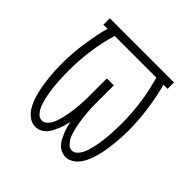

<svg xmlns="http://www.w3.org/2000/svg" viewBox="-142 -648 783 783"><g transform="rotate(45 250.0 -256.0)"><path d="M163 8Q144 8 128 -3Q112 -14 101.5 -30Q91 -46 84.5 -63.5Q78 -81 73.5 -99Q69 -117 66 -136Q63 -155 61 -173.5Q59 -192 58 -211Q57 -230 57 -249Q57 -303 64 -356.5Q71 -410 83 -462L89 -483H65V-520H435V-483H411L417 -462Q429 -410 436 -356.5Q443 -303 443 -249Q443 -230 442 -211Q441 -192 439 -173.5Q437 -155 434 -136Q431 -117 426.5 -99Q422 -81 415.5 -63.5Q409 -46 398.5 -30Q388 -14 372 -3Q356 8 337 8Q324 8 312 2.5Q300 -3 291 -12.5Q282 -22 276 -33.5Q270 -45 265 -57Q260 -69 256.5 -81.5Q253 -94 250 -107Q247 -94 243.5 -81.5Q240 -69 235 -57Q230 -45 224 -33.5Q218 -22 209 -12.5Q200 -3 188 2.5Q176 8 163 8ZM163 -29Q176 -29 185.5 -38Q195 -47 201 -58.5Q207 -70 210.5 -82.5Q214 -95 217 -107.5Q220 -120 222 -132.5Q224 -145 225.5 -158Q227 -171 228 -183.5Q229 -196 229.5 -209Q230 -222 230 -234.5Q230 -247 230 -260V-338H270V-260Q270 -247 270 -234.5Q270 -222 270.5 -209Q271 -196 272 -183.5Q273 -171 274.5 -158Q276 -145 278 -132.5Q280 -120 283 -107.5Q286 -95 289.5 -82.5Q293 -70 299 -59Q305 -48 314.5 -38.5Q324 -29 337 -29Q349 -29 358 -37.5Q367 -46 373 -57Q379 -68 382.5 -79.5Q386 -91 389 -103Q392 -115 394 -127Q396 -139 397.5 -151Q399 -163 400 -175Q401 -187 401.5 -199Q402 -211 402.5 -223.5Q403 -236 403 -248Q403 -308 395 -367Q387 -426 370 -483H130Q113 -426 105 -367Q97 -308 97 -248Q97 -236 97.5 -223.5Q98 -211 98.5 -199Q99 -187 100 -175Q101 -163 102.5 -151Q104 -139 106 -127Q108 -115 111 -103Q114 -91 117.5 -79.5Q121 -68 127 -57Q133 -46 142 -37.5Q151 -29 163 -29Z"/></g></svg>

Font: Iosevka Curly Slab Extralight
Style: Regular
Weight: 200
Monospace: yes
Designer: Belleve Invis
Foundry: Belleve Invis
Version: Version 22.1.2; ttfautohint (v1.8.4)